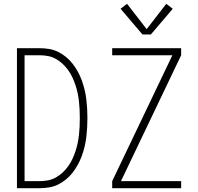

<svg xmlns="http://www.w3.org/2000/svg" viewBox="-20 -988 1040 1008"><path d="M69 0V-735H187Q212 -735 237 -731Q262 -727 284.5 -716Q307 -705 326.5 -689Q346 -673 361.5 -653Q377 -633 389 -611Q401 -589 409.5 -565.5Q418 -542 424 -517.5Q430 -493 433 -468Q436 -443 437.5 -418Q439 -393 439 -368Q439 -342 437.5 -317Q436 -292 433 -267Q430 -242 424 -217.5Q418 -193 409.5 -169.5Q401 -146 389 -124Q377 -102 361.5 -82Q346 -62 326.5 -46Q307 -30 284.5 -19Q262 -8 237 -4Q212 0 187 0ZM109 -37H187Q209 -37 231 -41Q253 -45 272 -55.5Q291 -66 307.5 -81Q324 -96 337 -114Q350 -132 359.5 -152Q369 -172 376 -193Q383 -214 387.5 -235.5Q392 -257 394.5 -279Q397 -301 398 -323Q399 -345 399 -368Q399 -390 398 -412Q397 -434 394.5 -456Q392 -478 387.5 -499.5Q383 -521 376 -542Q369 -563 359.5 -583Q350 -603 337 -621Q324 -639 307.5 -654Q291 -669 272 -679.5Q253 -690 231 -694Q209 -698 187 -698H109ZM569 0V-37L885 -698H569V-735H931V-698L615 -37H931V0ZM728 -807 613 -942 647 -968 750 -835 853 -968 887 -942 772 -807Z"/></svg>

Font: Zed Sans Extralight
Style: Regular
Weight: 200
Designer: Belleve Invis
Foundry: Belleve Invis
Version: Version 1.0.0; ttfautohint (v1.8.4)